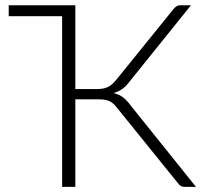

<svg xmlns="http://www.w3.org/2000/svg" viewBox="-20 -728 798 748"><path d="M14 -707.5H273.5V-381H355.5Q368 -381 378.2 -382.5Q388.5 -384 397.5 -387.8Q406.5 -391.5 415 -398.5Q423.5 -405.5 432.5 -416.5L655 -691.5Q660 -698.5 667 -703Q674 -707.5 682.5 -707.5H724L483 -408Q470 -391 455.8 -381Q441.5 -371 422.5 -365.5Q445 -360 460 -348.2Q475 -336.5 489.5 -316.5L743.5 0H699.5Q689.5 0 683 -4.5Q676.5 -9 669.5 -19L437.5 -306Q430.5 -315 423.8 -321.8Q417 -328.5 408.8 -332.8Q400.5 -337 390 -339Q379.5 -341 365 -341H273.5V0H222V-665H14Z"/></svg>

Font: Lato Light
Style: Regular
Weight: 300
Designer: Lukasz Dziedzic
Foundry: tyPoland Lukasz Dziedzic
Version: Version 2.007; 2014-02-27